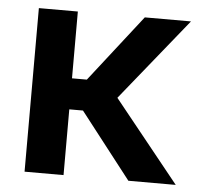

<svg xmlns="http://www.w3.org/2000/svg" viewBox="-43 -566 630 611"><g transform="rotate(5 271.5 -261.0)"><path d="M181.6 -522.5V0H57.1V-522.5ZM543 -522.5 290.5 -210H151.4L146 -309.1H229L395.5 -522.5ZM388.7 0 221.2 -215.3 308.6 -287.6 540 0Z"/></g></svg>

Font: Inter 28pt SemiBold
Style: Regular
Weight: 600
Designer: Rasmus Andersson
Foundry: rsms
Version: Version 4.001;git-66647c0bb